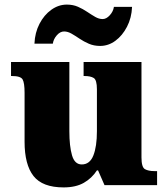

<svg xmlns="http://www.w3.org/2000/svg" viewBox="-20 -806 731 836"><path d="M257 10Q165 10 126 -39.5Q87 -89 87 -189V-402Q87 -445 78.5 -460Q70 -475 32 -475H28V-536H282V-234Q282 -170 293.5 -130Q305 -90 336 -90Q371 -90 386.5 -129Q402 -168 402 -235V-417Q402 -458 388 -466.5Q374 -475 348 -475H344V-536H596V-121Q596 -78 611 -69.5Q626 -61 652 -61H664V0H435L407 -64H402Q380 -30 345 -10Q310 10 257 10ZM416 -606Q389 -606 367 -615.5Q345 -625 326.5 -637.5Q308 -650 291.5 -659.5Q275 -669 259 -669Q242 -669 227.5 -652.5Q213 -636 210 -616H130Q132 -664 152 -702.5Q172 -741 203.5 -763.5Q235 -786 271 -786Q298 -786 319.5 -776.5Q341 -767 359.5 -754.5Q378 -742 394.5 -732.5Q411 -723 427 -723Q443 -723 458 -739.5Q473 -756 476 -776H555Q553 -728 533 -689.5Q513 -651 482.5 -628.5Q452 -606 416 -606Z"/></svg>

Font: Noto Serif Black
Style: Regular
Weight: 900
Designer: Monotype Design Team
Foundry: Monotype Imaging Inc.
Version: Version 2.014; ttfautohint (v1.8.4.7-5d5b)